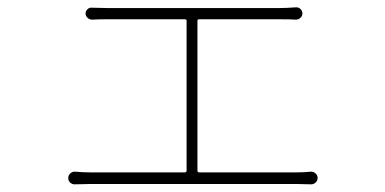

<svg xmlns="http://www.w3.org/2000/svg" viewBox="-20 -511 1040 518"><path d="M512.7 -50.8Q512.7 -45.9 517.6 -45.9H779.3Q799.8 -45.9 819.3 -47.9Q826.2 -47.9 831.5 -43Q836.9 -38.1 836.9 -30.8Q836.9 -23.4 831.5 -18.6Q826.2 -13.7 819.3 -13.7Q793 -14.6 779.3 -14.6H224.6Q209 -14.6 181.6 -13.7Q181.6 -13.7 180.7 -13.7Q174.8 -13.7 168.9 -18.6Q164.1 -23.4 164.1 -30.8Q164.1 -38.1 169.4 -43Q174.8 -47.9 181.6 -47.9Q204.1 -45.9 224.6 -45.9H478.5Q483.4 -45.9 483.4 -50.8V-455.1Q483.4 -459 478.5 -459H269.5Q245.1 -459 228.5 -458Q221.7 -458 216.3 -462.9Q210.9 -467.8 210.9 -474.6Q210.9 -481.4 216.3 -486.3Q221.7 -491.2 228.5 -490.2Q252.9 -489.3 268.6 -489.3H733.4Q752 -489.3 778.3 -491.2Q779.3 -491.2 780.3 -491.2Q786.1 -491.2 791 -486.3Q795.9 -481.4 795.9 -474.6Q795.9 -467.8 790.5 -462.9Q785.2 -458 778.3 -458Q764.6 -459 733.4 -459H517.6Q512.7 -459 512.7 -455.1Z"/></svg>

Font: Gen Jyuu Gothic ExtraLight
Style: Regular
Weight: 100
Designer: [Source Han Sans]
Ryoko NISHIZUKA  (kana & ideographs); Paul D. Hunt (Latin, Greek & Cyrillic); Wenlong ZHANG  (bopomofo
Version: Version 1.002.20150607